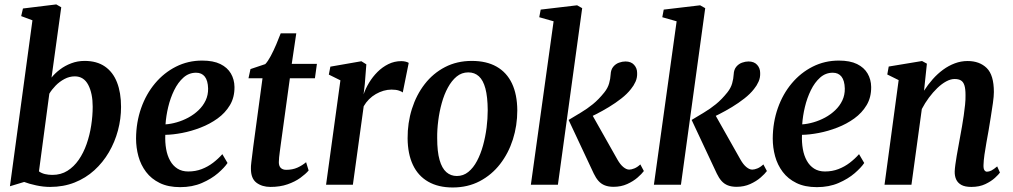

<svg xmlns="http://www.w3.org/2000/svg" viewBox="-20 -837 4588 870"><path d="M213.5 -485.5Q229 -505 251.8 -522.2Q274.5 -539.5 303 -550.2Q331.5 -561 363.5 -561Q418.5 -561 455.2 -535.8Q492 -510.5 510.2 -463.8Q528.5 -417 528.5 -352.5Q528.5 -298.5 514.5 -246Q500.5 -193.5 473.5 -147.2Q446.5 -101 407.5 -65.5Q368.5 -30 318 -10Q267.5 10 207 10Q176.5 10 144 3Q111.5 -4 89.5 -12.5L25 7L127 -745L76 -764L84 -798.5L235 -817L257.5 -804ZM156.5 -60.5Q168 -52 183.8 -48.2Q199.5 -44.5 217.5 -44.5Q256 -44.5 285.5 -63Q315 -81.5 336.8 -113Q358.5 -144.5 372.5 -184.5Q386.5 -224.5 393.2 -268.2Q400 -312 400 -353.5Q400 -414 379.8 -452.5Q359.5 -491 319 -491Q294.5 -491 272 -479Q249.5 -467 232 -449Q214.5 -431 203.5 -412.5Z M1011 -98.5Q997.5 -78 967.8 -52.2Q938 -26.5 894.8 -7.8Q851.5 11 796.5 11Q742 11 703.8 -7.8Q665.5 -26.5 641.8 -58Q618 -89.5 607.2 -128.8Q596.5 -168 596.5 -209.5Q597 -283 619.5 -347Q642 -411 682.5 -459.2Q723 -507.5 777.5 -535Q832 -562.5 896 -562.5Q946.5 -562.5 978.5 -546.8Q1010.5 -531 1026.2 -504Q1042 -477 1042.5 -443Q1043 -396 1022 -360.8Q1001 -325.5 966 -300.2Q931 -275 889 -258.8Q847 -242.5 805 -234.5Q763 -226.5 729 -226Q727.5 -192 732.8 -162Q738 -132 750.8 -109Q763.5 -86 784 -73Q804.5 -60 833 -60Q866 -60 894 -70.8Q922 -81.5 945.5 -99.5Q969 -117.5 987.5 -138.5ZM868.5 -507.5Q836 -507.5 811.2 -485.5Q786.5 -463.5 769.2 -428.2Q752 -393 742.2 -352.2Q732.5 -311.5 730 -273.5Q754 -275 781 -282.8Q808 -290.5 833.5 -304.2Q859 -318 879.5 -337.5Q900 -357 911.8 -381.8Q923.5 -406.5 923 -436Q922 -472 908 -489.8Q894 -507.5 868.5 -507.5Z M1252 -181Q1249.5 -163 1247.8 -149.2Q1246 -135.5 1244.8 -124.5Q1243.5 -113.5 1243.5 -102Q1243.5 -85 1252.2 -76.2Q1261 -67.5 1277 -67.5Q1305.5 -67.5 1327.8 -77.5Q1350 -87.5 1367 -102L1378.5 -64.5Q1365 -48.5 1340.8 -31Q1316.5 -13.5 1282.8 -1.8Q1249 10 1205.5 10Q1167.5 10 1142 -9.2Q1116.5 -28.5 1117 -74Q1117 -78.5 1117.2 -85.2Q1117.5 -92 1119 -103.2Q1120.5 -114.5 1122.5 -131.2Q1124.5 -148 1127.5 -172L1169.5 -482.5H1106L1115 -524L1182 -546.5Q1194 -559 1207 -583.5Q1220 -608 1231.8 -635.8Q1243.5 -663.5 1252 -686H1322.5L1302 -547.5H1416L1407 -482.5H1293.5Z M1457.5 0 1522.5 -473 1470 -499 1477 -535 1617.5 -559.5 1640 -545.5 1633 -456 1627.5 -409.5Q1636.5 -436 1652.5 -462.5Q1668.5 -489 1690.5 -511Q1712.5 -533 1739.8 -546.5Q1767 -560 1798.5 -560Q1809.5 -560 1818.8 -557.5Q1828 -555 1832 -552L1805 -418Q1801 -422 1787.8 -426.5Q1774.5 -431 1754 -431Q1736 -431 1718 -425.8Q1700 -420.5 1683 -410.8Q1666 -401 1652 -387Q1638 -373 1628 -355.5L1579 0Z M2118 -561Q2184.5 -561 2230.2 -535Q2276 -509 2299.8 -459Q2323.5 -409 2324 -337Q2324 -268 2304 -205.2Q2284 -142.5 2246 -93.5Q2208 -44.5 2153.8 -16Q2099.5 12.5 2031.5 12.5Q1966 12.5 1920.2 -13.8Q1874.5 -40 1851 -89.8Q1827.5 -139.5 1827 -210Q1826.5 -280 1846.5 -343.5Q1866.5 -407 1904.5 -456Q1942.5 -505 1996.5 -533Q2050.5 -561 2118 -561ZM2102 -509Q2072 -509 2049.2 -490.2Q2026.5 -471.5 2009.5 -440.2Q1992.5 -409 1981.8 -370.2Q1971 -331.5 1965.8 -290.2Q1960.5 -249 1961 -211Q1961 -150 1971.8 -112.2Q1982.5 -74.5 2002.5 -57Q2022.5 -39.5 2050 -39.5Q2079.5 -39.5 2102.2 -58Q2125 -76.5 2141.5 -107.8Q2158 -139 2168.8 -178Q2179.5 -217 2184.8 -258.2Q2190 -299.5 2190 -338Q2189.5 -398.5 2179.5 -436Q2169.5 -473.5 2150 -491.2Q2130.5 -509 2102 -509Z M2385.5 0 2488.5 -740.5 2423.5 -759 2430 -793.5 2595 -813 2618 -800 2508 0ZM2760 9.5Q2737.5 9.5 2720.8 3Q2704 -3.5 2692 -17Q2680 -30.5 2670.5 -50.5L2556.5 -293.5Q2585 -311 2612.5 -327.2Q2640 -343.5 2666.5 -365Q2693 -386.5 2718.5 -418.5Q2734 -438 2740 -459Q2746 -480 2747 -500Q2748 -521.5 2758.8 -534.5Q2769.5 -547.5 2784.8 -553Q2800 -558.5 2814 -558.5Q2839.5 -558.5 2853.2 -543.2Q2867 -528 2867 -506.5Q2868 -485.5 2859.8 -467Q2851.5 -448.5 2839 -433.5Q2822 -411.5 2795.5 -390.8Q2769 -370 2739.2 -352Q2709.5 -334 2681.5 -319.8Q2653.5 -305.5 2633 -296L2651.5 -337.5L2778 -113.5Q2790.5 -91.5 2804.5 -80Q2818.5 -68.5 2831 -68.5Q2841 -68.5 2854.2 -73.8Q2867.5 -79 2881.5 -92L2897.5 -62Q2888.5 -49.5 2869 -32.5Q2849.5 -15.5 2821.8 -3Q2794 9.5 2760 9.5Z M2943 0 3046 -740.5 2981 -759 2987.5 -793.5 3152.5 -813 3175.5 -800 3065.5 0ZM3317.5 9.5Q3295 9.5 3278.2 3Q3261.5 -3.5 3249.5 -17Q3237.5 -30.5 3228 -50.5L3114 -293.5Q3142.5 -311 3170 -327.2Q3197.5 -343.5 3224 -365Q3250.5 -386.5 3276 -418.5Q3291.5 -438 3297.5 -459Q3303.5 -480 3304.5 -500Q3305.5 -521.5 3316.2 -534.5Q3327 -547.5 3342.2 -553Q3357.5 -558.5 3371.5 -558.5Q3397 -558.5 3410.8 -543.2Q3424.5 -528 3424.5 -506.5Q3425.5 -485.5 3417.2 -467Q3409 -448.5 3396.5 -433.5Q3379.5 -411.5 3353 -390.8Q3326.5 -370 3296.8 -352Q3267 -334 3239 -319.8Q3211 -305.5 3190.5 -296L3209 -337.5L3335.5 -113.5Q3348 -91.5 3362 -80Q3376 -68.5 3388.5 -68.5Q3398.5 -68.5 3411.8 -73.8Q3425 -79 3439 -92L3455 -62Q3446 -49.5 3426.5 -32.5Q3407 -15.5 3379.2 -3Q3351.5 9.5 3317.5 9.5Z M3896 -98.5Q3882.5 -78 3852.8 -52.2Q3823 -26.5 3779.8 -7.8Q3736.5 11 3681.5 11Q3627 11 3588.8 -7.8Q3550.5 -26.5 3526.8 -58Q3503 -89.5 3492.2 -128.8Q3481.5 -168 3481.5 -209.5Q3482 -283 3504.5 -347Q3527 -411 3567.5 -459.2Q3608 -507.5 3662.5 -535Q3717 -562.5 3781 -562.5Q3831.5 -562.5 3863.5 -546.8Q3895.5 -531 3911.2 -504Q3927 -477 3927.5 -443Q3928 -396 3907 -360.8Q3886 -325.5 3851 -300.2Q3816 -275 3774 -258.8Q3732 -242.5 3690 -234.5Q3648 -226.5 3614 -226Q3612.5 -192 3617.8 -162Q3623 -132 3635.8 -109Q3648.5 -86 3669 -73Q3689.5 -60 3718 -60Q3751 -60 3779 -70.8Q3807 -81.5 3830.5 -99.5Q3854 -117.5 3872.5 -138.5ZM3753.5 -507.5Q3721 -507.5 3696.2 -485.5Q3671.5 -463.5 3654.2 -428.2Q3637 -393 3627.2 -352.2Q3617.5 -311.5 3615 -273.5Q3639 -275 3666 -282.8Q3693 -290.5 3718.5 -304.2Q3744 -318 3764.5 -337.5Q3785 -357 3796.8 -381.8Q3808.5 -406.5 3808 -436Q3807 -472 3793 -489.8Q3779 -507.5 3753.5 -507.5Z M4167 -426Q4185 -454 4206.5 -478.2Q4228 -502.5 4253.2 -521Q4278.5 -539.5 4306.5 -550Q4334.5 -560.5 4364.5 -560.5Q4418.5 -560.5 4451 -528.8Q4483.5 -497 4483.5 -420Q4483.5 -401 4479.2 -370.5Q4475 -340 4469.5 -306.8Q4464 -273.5 4459.5 -245.5Q4455 -220 4449.8 -191.5Q4444.5 -163 4440.8 -136Q4437 -109 4436.5 -89Q4436 -72 4440.8 -65.5Q4445.5 -59 4452 -59Q4461.5 -59 4472 -64.2Q4482.5 -69.5 4498.5 -83L4511 -55Q4505.5 -47 4488.5 -31.2Q4471.5 -15.5 4444.8 -2.8Q4418 10 4381.5 10Q4352.5 10 4336 0.8Q4319.5 -8.5 4312.5 -24.2Q4305.5 -40 4306 -60Q4306.5 -73 4309 -91.5Q4311.5 -110 4315.2 -131.8Q4319 -153.5 4323.2 -176.2Q4327.5 -199 4331 -219.5Q4335 -241 4339.2 -265Q4343.5 -289 4347 -314Q4350.5 -339 4353 -362.5Q4355.5 -386 4355 -406.5Q4355 -434.5 4350 -450.2Q4345 -466 4334.2 -472.5Q4323.5 -479 4305.5 -479Q4287.5 -479 4267.2 -468Q4247 -457 4227.2 -438Q4207.5 -419 4189.2 -394.5Q4171 -370 4157 -343L4110 0H3988L4052 -474L4000.5 -499.5L4007 -535.5L4158 -560.5L4180 -548.5Z"/></svg>

Font: Merriweather 36pt SemiBold
Style: Italic
Weight: 600
Italic angle: -7.8°
Version: Version 2.101